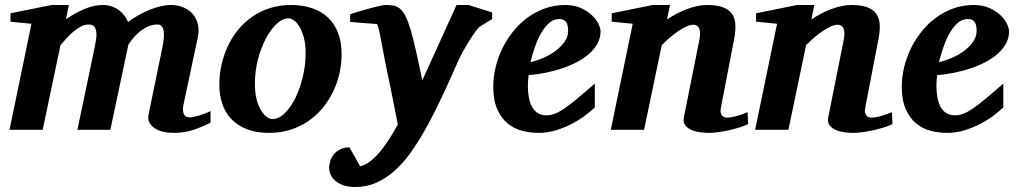

<svg xmlns="http://www.w3.org/2000/svg" viewBox="-20 -520 4079 769"><path d="M823.2 -28.8Q785.2 -9.3 749.8 1.5Q714.4 12.2 675.8 12.2Q652.8 12.2 633.1 7.6Q613.3 2.9 599.1 -6.6Q585 -16.1 578.1 -29.8Q571.3 -43.5 575.2 -62L629.9 -328.1Q649.9 -421.9 610.8 -421.9Q588.9 -421.9 569.6 -412.4Q550.3 -402.8 535.4 -389.6Q520.5 -376.5 509.8 -362.8Q499 -349.1 494.1 -340.8L421.9 0H290L358.9 -329.1Q361.8 -343.8 364.5 -360.1Q367.2 -376.5 366 -390.1Q364.7 -403.8 357.9 -412.8Q351.1 -421.9 335 -421.9Q319.3 -421.9 303.2 -413.3Q287.1 -404.8 272.5 -392.1Q257.8 -379.4 244.9 -365Q231.9 -350.6 222.2 -338.9L150.9 0H18.1L106 -424.8L22 -433.1V-466.8L187 -500H255.9L244.1 -442.9Q280.3 -467.8 318.4 -483.9Q356.4 -500 391.1 -500Q411.6 -500 428 -494.1Q444.3 -488.3 457 -478.8Q469.7 -469.2 478.5 -457Q487.3 -444.8 493.2 -432.1Q512.7 -446.8 534.7 -459.2Q556.6 -471.7 579.1 -480.7Q601.6 -489.7 623.5 -494.9Q645.5 -500 665 -500Q691.4 -500 713.9 -490.7Q736.3 -481.4 751.5 -464.4Q766.6 -447.3 772.5 -423.1Q778.3 -398.9 772 -369.1L714.8 -100.1Q710.4 -78.6 715.8 -64.2Q721.2 -49.8 740.2 -49.8Q745.1 -49.8 754.9 -51.8Q764.6 -53.7 776.4 -57.1Q788.1 -60.5 800.3 -65.2Q812.5 -69.8 823.2 -75.2Z M1204.1 -307.1Q1204.1 -343.8 1196.8 -370.1Q1189.5 -396.5 1179 -413.6Q1168.5 -430.7 1156.5 -438.7Q1144.5 -446.8 1135.3 -446.8Q1120.1 -446.8 1104.2 -436.8Q1088.4 -426.8 1073.5 -408.9Q1058.6 -391.1 1045.4 -366.5Q1032.2 -341.8 1022.2 -312.7Q1012.2 -283.7 1006.6 -251.2Q1001 -218.8 1001 -185.1Q1001 -146.5 1008.5 -119.4Q1016.1 -92.3 1027.1 -75.4Q1038.1 -58.6 1049.8 -50.8Q1061.5 -43 1070.3 -43Q1096.7 -43 1120.8 -66.9Q1145 -90.8 1163.6 -128.9Q1182.1 -167 1193.1 -213.9Q1204.1 -260.7 1204.1 -307.1ZM1348.1 -303.2Q1348.1 -263.7 1339.4 -225.1Q1330.6 -186.5 1313.5 -151.6Q1296.4 -116.7 1271.5 -86.7Q1246.6 -56.6 1214.4 -34.7Q1182.1 -12.7 1142.8 -0.2Q1103.5 12.2 1058.1 12.2Q1006.8 12.2 969.2 -2.4Q931.6 -17.1 907 -42.7Q882.3 -68.4 870.4 -103.8Q858.4 -139.2 858.4 -181.2Q858.4 -220.2 866.9 -259Q875.5 -297.9 891.8 -333.5Q908.2 -369.1 932.6 -399.4Q957 -429.7 989 -452.1Q1021 -474.6 1060.3 -487.3Q1099.6 -500 1146 -500Q1191.9 -500 1229.2 -487.5Q1266.6 -475.1 1293 -450.4Q1319.3 -425.8 1333.7 -388.9Q1348.1 -352.1 1348.1 -303.2Z M1899.4 -412.1Q1893.6 -406.2 1882.3 -390.9Q1871.1 -375.5 1859.1 -356.2Q1847.2 -336.9 1835.7 -316.4Q1824.2 -295.9 1817.4 -280.8Q1806.6 -256.8 1791.7 -222.9Q1776.9 -189 1758.5 -149.9Q1740.2 -110.8 1719 -68.6Q1697.8 -26.4 1674.3 14.2Q1649.4 57.6 1620.8 96.7Q1592.3 135.7 1559.1 165Q1525.9 194.3 1487.3 211.7Q1448.7 229 1403.3 229Q1373 229 1352.8 221.2Q1332.5 213.4 1320.3 201.7Q1308.1 189.9 1303.2 176.8Q1298.3 163.6 1298.3 152.8Q1298.3 140.6 1302.2 126.5Q1306.2 112.3 1315.7 99.9Q1325.2 87.4 1340.6 79.1Q1356 70.8 1379.4 69.8L1422.4 146Q1490.2 131.3 1573.2 -21Q1572.3 -26.9 1568.4 -46.9Q1564.5 -66.9 1558.8 -95.7Q1553.2 -124.5 1546.1 -159.4Q1539.1 -194.3 1531.2 -230Q1523.9 -264.2 1517.6 -298.8Q1511.2 -333.5 1505.9 -361.3Q1500.5 -389.2 1496.1 -406.5Q1491.7 -423.8 1488.3 -423.8L1382.3 -432.1V-462.9Q1388.2 -464.8 1399.4 -468.5Q1410.6 -472.2 1424.8 -476.3Q1439 -480.5 1454.1 -484.6Q1469.2 -488.8 1483.2 -492.2Q1497.1 -495.6 1508.1 -497.8Q1519 -500 1524.4 -500Q1541 -500 1554.9 -497.8Q1568.8 -495.6 1580.8 -486.1Q1592.8 -476.6 1603.3 -456.8Q1613.8 -437 1624.5 -401.9Q1629.4 -384.8 1635.3 -361.6Q1641.1 -338.4 1647 -311.8Q1652.8 -285.2 1659.2 -256.3Q1665.5 -227.5 1671.4 -198.2L1808.6 -500H1856.4L1951.2 -470.2V-443.8Z M2255.4 -396Q2255.4 -404.8 2254.2 -413.3Q2252.9 -421.9 2249.3 -428.7Q2245.6 -435.5 2238.5 -439.7Q2231.4 -443.8 2220.2 -443.8Q2196.8 -443.8 2178.5 -427.2Q2160.2 -410.6 2146 -385Q2131.8 -359.4 2121.6 -328.9Q2111.3 -298.3 2104.5 -271Q2130.4 -276.9 2157.2 -288.6Q2184.1 -300.3 2205.8 -316.7Q2227.5 -333 2241.5 -353Q2255.4 -373 2255.4 -396ZM2385.3 -395Q2385.3 -368.7 2373.3 -346.2Q2361.3 -323.7 2340.3 -305.2Q2319.3 -286.6 2291.3 -271.7Q2263.2 -256.8 2231.2 -246.1Q2199.2 -235.4 2164.8 -228.5Q2130.4 -221.7 2097.2 -219.2Q2096.2 -210 2095.2 -198.2Q2094.2 -186.5 2094.2 -178.2Q2094.2 -152.3 2098.1 -130.4Q2102.1 -108.4 2110.8 -92.3Q2119.6 -76.2 2134 -67.1Q2148.4 -58.1 2169.4 -58.1Q2185.5 -58.1 2202.1 -64.5Q2218.8 -70.8 2240.7 -85.7Q2262.7 -100.6 2292 -125Q2321.3 -149.4 2362.3 -185.1V-89.8Q2347.7 -75.7 2324.2 -57.9Q2300.8 -40 2271 -24.4Q2241.2 -8.8 2207 1.7Q2172.9 12.2 2136.2 12.2Q2103.5 12.2 2071.3 3.9Q2039.1 -4.4 2013.4 -25.4Q1987.8 -46.4 1971.7 -82.3Q1955.6 -118.2 1955.6 -173.8Q1955.6 -211.9 1965.1 -251Q1974.6 -290 1992.2 -326.2Q2009.8 -362.3 2035.2 -394Q2060.5 -425.8 2092.5 -449.2Q2124.5 -472.7 2162.6 -486.3Q2200.7 -500 2243.2 -500Q2279.8 -500 2306.6 -487.8Q2333.5 -475.6 2351.1 -458.7Q2368.7 -441.9 2377 -424.1Q2385.3 -406.2 2385.3 -395Z M2976.6 -22.9Q2963.4 -16.6 2943.8 -10.3Q2924.3 -3.9 2902.6 1Q2880.9 5.9 2859.1 9Q2837.4 12.2 2820.3 12.2Q2803.7 12.2 2784.4 9.8Q2765.1 7.3 2749.3 0.5Q2733.4 -6.3 2724.4 -18.6Q2715.3 -30.8 2719.2 -50.8L2780.3 -356Q2784.2 -374 2783.9 -386.5Q2783.7 -398.9 2780 -406.7Q2776.4 -414.6 2770.3 -417.7Q2764.2 -420.9 2756.3 -420.9Q2744.6 -420.9 2729.5 -414.1Q2714.4 -407.2 2697.5 -396Q2680.7 -384.8 2663.3 -369.9Q2646 -355 2630.4 -338.9L2559.6 0H2426.3L2514.2 -424.8L2430.2 -433.1V-466.8L2594.2 -500H2663.6L2651.4 -441.9Q2669.4 -454.1 2689.7 -464.8Q2710 -475.6 2730.7 -483.4Q2751.5 -491.2 2772.2 -495.6Q2793 -500 2812.5 -500Q2849.6 -500 2873.8 -491.5Q2897.9 -482.9 2910.4 -466.3Q2922.9 -449.7 2925 -425.3Q2927.2 -400.9 2921.4 -369.1L2867.2 -87.9Q2864.7 -75.7 2866.9 -68.1Q2869.1 -60.5 2873.3 -56.2Q2877.4 -51.8 2882.3 -50.3Q2887.2 -48.8 2891.1 -48.8Q2906.7 -48.8 2929.2 -54.9Q2951.7 -61 2974.1 -70.8Z M3554.7 -22.9Q3541.5 -16.6 3522 -10.3Q3502.4 -3.9 3480.7 1Q3459 5.9 3437.3 9Q3415.5 12.2 3398.4 12.2Q3381.8 12.2 3362.5 9.8Q3343.3 7.3 3327.4 0.5Q3311.5 -6.3 3302.5 -18.6Q3293.5 -30.8 3297.4 -50.8L3358.4 -356Q3362.3 -374 3362.1 -386.5Q3361.8 -398.9 3358.2 -406.7Q3354.5 -414.6 3348.4 -417.7Q3342.3 -420.9 3334.5 -420.9Q3322.8 -420.9 3307.6 -414.1Q3292.5 -407.2 3275.6 -396Q3258.8 -384.8 3241.5 -369.9Q3224.1 -355 3208.5 -338.9L3137.7 0H3004.4L3092.3 -424.8L3008.3 -433.1V-466.8L3172.4 -500H3241.7L3229.5 -441.9Q3247.6 -454.1 3267.8 -464.8Q3288.1 -475.6 3308.8 -483.4Q3329.6 -491.2 3350.3 -495.6Q3371.1 -500 3390.6 -500Q3427.7 -500 3451.9 -491.5Q3476.1 -482.9 3488.5 -466.3Q3501 -449.7 3503.2 -425.3Q3505.4 -400.9 3499.5 -369.1L3445.3 -87.9Q3442.9 -75.7 3445.1 -68.1Q3447.3 -60.5 3451.4 -56.2Q3455.6 -51.8 3460.4 -50.3Q3465.3 -48.8 3469.2 -48.8Q3484.9 -48.8 3507.3 -54.9Q3529.8 -61 3552.2 -70.8Z M3891.6 -396Q3891.6 -404.8 3890.4 -413.3Q3889.2 -421.9 3885.5 -428.7Q3881.8 -435.5 3874.8 -439.7Q3867.7 -443.8 3856.4 -443.8Q3833 -443.8 3814.7 -427.2Q3796.4 -410.6 3782.2 -385Q3768.1 -359.4 3757.8 -328.9Q3747.6 -298.3 3740.7 -271Q3766.6 -276.9 3793.5 -288.6Q3820.3 -300.3 3842 -316.7Q3863.8 -333 3877.7 -353Q3891.6 -373 3891.6 -396ZM4021.5 -395Q4021.5 -368.7 4009.5 -346.2Q3997.6 -323.7 3976.6 -305.2Q3955.6 -286.6 3927.5 -271.7Q3899.4 -256.8 3867.4 -246.1Q3835.4 -235.4 3801 -228.5Q3766.6 -221.7 3733.4 -219.2Q3732.4 -210 3731.4 -198.2Q3730.5 -186.5 3730.5 -178.2Q3730.5 -152.3 3734.4 -130.4Q3738.3 -108.4 3747.1 -92.3Q3755.9 -76.2 3770.3 -67.1Q3784.7 -58.1 3805.7 -58.1Q3821.8 -58.1 3838.4 -64.5Q3855 -70.8 3877 -85.7Q3898.9 -100.6 3928.2 -125Q3957.5 -149.4 3998.5 -185.1V-89.8Q3983.9 -75.7 3960.4 -57.9Q3937 -40 3907.2 -24.4Q3877.4 -8.8 3843.3 1.7Q3809.1 12.2 3772.5 12.2Q3739.7 12.2 3707.5 3.9Q3675.3 -4.4 3649.7 -25.4Q3624 -46.4 3607.9 -82.3Q3591.8 -118.2 3591.8 -173.8Q3591.8 -211.9 3601.3 -251Q3610.8 -290 3628.4 -326.2Q3646 -362.3 3671.4 -394Q3696.8 -425.8 3728.8 -449.2Q3760.7 -472.7 3798.8 -486.3Q3836.9 -500 3879.4 -500Q3916 -500 3942.9 -487.8Q3969.7 -475.6 3987.3 -458.7Q4004.9 -441.9 4013.2 -424.1Q4021.5 -406.2 4021.5 -395Z"/></svg>

Font: Charis SIL Afr
Style: Bold Italic
Weight: 700
Italic angle: -11°
Foundry: SIL International
Version: Version 5.000